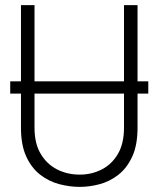

<svg xmlns="http://www.w3.org/2000/svg" viewBox="-20 -720 620 751"><path d="M20 -402V-354H560V-402ZM518 -221V-700H465V-220Q465 -159 441.5 -118.5Q418 -78 378.5 -57.5Q339 -37 292 -37Q243 -37 203 -57.5Q163 -78 139 -118.5Q115 -159 115 -220V-700H62V-221Q62 -152 83 -107Q104 -62 138 -36Q172 -10 212.5 0.5Q253 11 292 11Q330 11 369.5 0.5Q409 -10 442.5 -36Q476 -62 497 -107Q518 -152 518 -221Z"/></svg>

Font: Phudu Light
Style: Regular
Weight: 300
Version: Version 1.005;gftools[0.9.23]